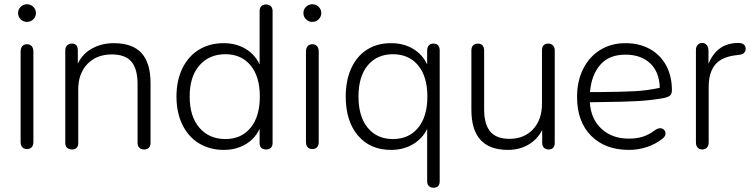

<svg xmlns="http://www.w3.org/2000/svg" viewBox="-20 -697 3545 903"><path d="M77 -29V-455Q77 -471 85 -480Q93 -489 107 -489Q121 -489 129 -480Q137 -471 137 -455V-29Q137 -13 129 -4.5Q121 4 107 4Q93 4 85 -4.5Q77 -13 77 -29ZM65 -636Q65 -653 77.5 -665Q90 -677 107 -677Q124 -677 136.5 -665Q149 -653 149 -636Q149 -618 136.5 -606Q124 -594 107 -594Q90 -594 77.5 -606Q65 -618 65 -636Z M287 -25V-460Q287 -475 295.5 -483.5Q304 -492 318 -492Q346 -492 346 -460V-398Q369 -445 414 -469.5Q459 -494 515 -494Q603 -494 645.5 -447.5Q688 -401 688 -306V-25Q688 -10 680 -2Q672 6 658 6Q644 6 635.5 -2Q627 -10 627 -25V-301Q627 -373 598 -407Q569 -441 506 -441Q434 -441 391 -396Q348 -351 348 -277V-25Q348 6 318 6Q304 6 295.5 -2Q287 -10 287 -25Z M810 -243Q810 -319 838 -376Q866 -433 916 -463.5Q966 -494 1032 -494Q1090 -494 1134.5 -467.5Q1179 -441 1201 -394V-645Q1201 -660 1209 -668Q1217 -676 1231 -676Q1245 -676 1253.5 -668Q1262 -660 1262 -645V-25Q1262 -10 1254 -2Q1246 6 1232 6Q1201 6 1201 -25V-91Q1179 -44 1134.5 -18Q1090 8 1032 8Q967 8 916.5 -22.5Q866 -53 838 -110Q810 -167 810 -243ZM1202 -243Q1202 -337 1158.5 -389.5Q1115 -442 1040 -442Q964 -442 918 -389.5Q872 -337 872 -243Q872 -149 918 -96Q964 -43 1040 -43Q1115 -43 1158.5 -96Q1202 -149 1202 -243Z M1419 -29V-455Q1419 -471 1427 -480Q1435 -489 1449 -489Q1463 -489 1471 -480Q1479 -471 1479 -455V-29Q1479 -13 1471 -4.5Q1463 4 1449 4Q1435 4 1427 -4.5Q1419 -13 1419 -29ZM1407 -636Q1407 -653 1419.5 -665Q1432 -677 1449 -677Q1466 -677 1478.5 -665Q1491 -653 1491 -636Q1491 -618 1478.5 -606Q1466 -594 1449 -594Q1432 -594 1419.5 -606Q1407 -618 1407 -636Z M1989 155V-91Q1967 -45 1922 -18.5Q1877 8 1819 8Q1721 8 1663.5 -59.5Q1606 -127 1606 -243Q1606 -319 1632 -376Q1658 -433 1706 -463.5Q1754 -494 1819 -494Q1878 -494 1922.5 -467.5Q1967 -441 1989 -394V-460Q1989 -475 1997 -483.5Q2005 -492 2019 -492Q2033 -492 2040.5 -483.5Q2048 -475 2048 -460V155Q2048 186 2019 186Q2005 186 1997 178Q1989 170 1989 155ZM1990 -243Q1990 -337 1946.5 -389.5Q1903 -442 1828 -442Q1753 -442 1709.5 -389.5Q1666 -337 1666 -243Q1666 -149 1709.5 -96Q1753 -43 1828 -43Q1903 -43 1946.5 -96Q1990 -149 1990 -243Z M2197 -180V-460Q2197 -475 2205 -483.5Q2213 -492 2227 -492Q2241 -492 2249 -483.5Q2257 -475 2257 -460V-183Q2257 -112 2286 -78Q2315 -44 2376 -44Q2445 -44 2487 -89Q2529 -134 2529 -209V-460Q2529 -492 2559 -492Q2572 -492 2580.5 -483.5Q2589 -475 2589 -460V-25Q2589 -10 2581.5 -2Q2574 6 2561 6Q2547 6 2538.5 -2Q2530 -10 2530 -25V-85Q2506 -40 2464 -16Q2422 8 2369 8Q2197 8 2197 -180Z M2694 -241Q2694 -316 2723 -373.5Q2752 -431 2803.5 -462.5Q2855 -494 2922 -494Q2986 -494 3035.5 -467Q3085 -440 3112.5 -390Q3140 -340 3140 -273Q3140 -255 3131 -247.5Q3122 -240 3102 -236Q3042 -225 2978 -221.5Q2914 -218 2810 -217L2754 -216Q2759 -137 2809 -91Q2859 -45 2937 -45Q2975 -45 3004.5 -54.5Q3034 -64 3065 -88Q3076 -94 3084 -94Q3095 -94 3102.5 -87Q3110 -80 3110 -69Q3110 -56 3096 -45Q3065 -20 3024 -6Q2983 8 2938 8Q2826 8 2760 -58.5Q2694 -125 2694 -241ZM2801 -264Q2903 -265 2963.5 -268Q3024 -271 3083 -284Q3081 -359 3037.5 -399.5Q2994 -440 2921 -440Q2844 -440 2802.5 -391.5Q2761 -343 2755 -264Z M3253 -27V-462Q3253 -477 3261.5 -486Q3270 -495 3282 -495Q3296 -495 3304 -485Q3312 -475 3312 -459V-397Q3331 -443 3364.5 -468.5Q3398 -494 3451 -495Q3487 -495 3487 -467Q3487 -457 3480 -449Q3473 -441 3461 -440L3448 -438Q3376 -431 3344.5 -394Q3313 -357 3313 -287V-27Q3313 -12 3305 -3Q3297 6 3282 6Q3269 6 3261 -3Q3253 -12 3253 -27Z"/></svg>

Font: SN Pro Light
Style: Regular
Weight: 300
Designer: Tobias Whetton
Foundry: Supernotes
Version: Version 1.002